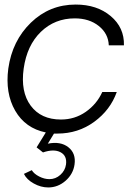

<svg xmlns="http://www.w3.org/2000/svg" viewBox="-20 -575 602 835"><path d="M305.2 -495.1Q218.3 -495.1 157.7 -436.5Q97.2 -377.9 83 -276.9Q68.8 -175.8 113.5 -115.5Q158.2 -55.2 245.1 -55.2Q305.2 -55.2 353 -88.6Q400.9 -122.1 424.8 -174.8H487.8Q460 -96.7 389.9 -45.4Q319.8 5.9 230 5.9H214.8L188 49.8Q243.2 38.6 277.1 65.2Q311 91.8 304.2 140.1Q298.3 182.1 265.1 211.2Q231.9 240.2 189.9 240.2Q157.7 240.2 127 223.1Q96.2 206.1 84 181.2L118.2 165Q127.9 181.2 150.4 192.6Q172.9 204.1 194.8 204.1Q221.7 204.1 242.4 185.5Q263.2 167 267.1 140.1Q272 102.1 242.9 86.9Q213.9 71.8 167 87.9L139.2 65.9L179.2 1Q90.3 -17.1 46.1 -93.5Q2 -169.9 16.1 -276.9Q33.2 -397.9 114.5 -476.6Q195.8 -555.2 309.1 -555.2Q401.9 -555.2 461.4 -505.1Q521 -455.1 519 -377.9H453.1Q451.2 -428.7 409.7 -461.9Q368.2 -495.1 305.2 -495.1Z"/></svg>

Font: Oakes Grotesk
Style: Light Italic
Weight: 300
Designer: Samuel Oakes
Foundry: Samuel Oakes
Version: Version 1.0 | wf-rip DC20170320